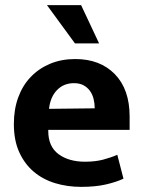

<svg xmlns="http://www.w3.org/2000/svg" viewBox="-20 -717 559 748"><path d="M485 -211H168V-207Q168 -146 208 -116.5Q248 -87 311 -87Q351 -87 381.5 -95Q412 -103 437 -114L461 -21Q434 -8 393 1.5Q352 11 296 11Q242 11 194.5 -3.5Q147 -18 111.5 -48Q76 -78 55 -124Q34 -170 34 -234Q34 -291 51 -337.5Q68 -384 99.5 -417Q131 -450 175 -468.5Q219 -487 273 -487Q370 -487 427.5 -428Q485 -369 485 -263ZM349 -295Q349 -314 344.5 -332Q340 -350 330 -363.5Q320 -377 305 -385Q290 -393 268 -393Q228 -393 202 -366Q176 -339 171 -293ZM163 -697H296L366 -548H272Z"/></svg>

Font: Ek Mukta
Style: Bold
Weight: 700
Designer: Girish Dalvi and Yashodeep Gholap
Foundry: Ek Type
Version: Version 2.538;PS 1.002;hotconv 16.6.51;makeotf.lib2.5.65220;